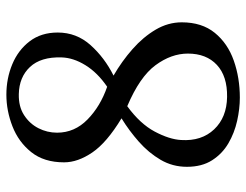

<svg xmlns="http://www.w3.org/2000/svg" viewBox="-105 -651 772 602"><g transform="rotate(-90 281.0 -350.0)"><path d="M276 16Q241 16 203 7.5Q165 -1 132.5 -20Q100 -39 79.5 -71Q59 -103 59 -150Q59 -195 81 -232.5Q103 -270 137.5 -300.5Q172 -331 211 -355Q135 -401 104 -446.5Q73 -492 73 -535Q73 -598 105 -638Q137 -678 186 -697Q235 -716 285 -716Q336 -716 380.5 -697.5Q425 -679 452.5 -643Q480 -607 480 -555Q480 -496 440.5 -452Q401 -408 345 -380Q390 -354 428 -320.5Q466 -287 489 -248Q512 -209 512 -166Q512 -103 479 -62.5Q446 -22 392 -3Q338 16 276 16ZM310 -400Q354 -430 377.5 -468Q401 -506 402 -543Q404 -608 372 -642Q340 -676 287 -677Q248 -678 221 -660.5Q194 -643 180 -615.5Q166 -588 166 -557Q166 -502 207.5 -461.5Q249 -421 310 -400ZM278 -24Q343 -23 378.5 -56Q414 -89 414 -147Q414 -199 377.5 -248.5Q341 -298 249 -337Q194 -297 169.5 -251Q145 -205 143 -168Q139 -104 176.5 -64.5Q214 -25 278 -24Z"/></g></svg>

Font: Lora
Style: Regular
Weight: 400
Designer: Olga Karpushina, Alexei Vanyashin (Cyrillic)
Foundry: Cyreal
Version: Version 3.005; ttfautohint (v1.8.4.7-5d5b)